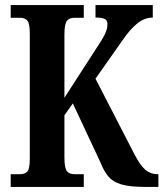

<svg xmlns="http://www.w3.org/2000/svg" viewBox="-20 -734 644 754"><path d="M22 0V-50H60Q77 -50 87 -60Q97 -70 97 -112V-601Q97 -643 87 -653.5Q77 -664 61 -664H22V-714H309V-664H270Q254 -664 243.5 -653Q233 -642 233 -598V-350L355 -539Q380 -576 391 -598Q402 -620 402 -639Q402 -654 391.5 -659.5Q381 -665 355 -665V-714H580V-665Q547 -665 518.5 -641.5Q490 -618 462 -577L355 -425L507 -130Q530 -85 550.5 -67.5Q571 -50 598 -50H602V0H549Q489 0 456 -10Q423 -20 405.5 -41Q388 -62 375 -95L266 -328L233 -281V-116Q233 -72 243.5 -61Q254 -50 271 -50H309V0Z"/></svg>

Font: Noto Serif ExtraCondensed
Style: Bold
Weight: 700
Width: 2
Designer: Monotype Design Team
Foundry: Monotype Imaging Inc.
Version: Version 2.014; ttfautohint (v1.8.4.7-5d5b)